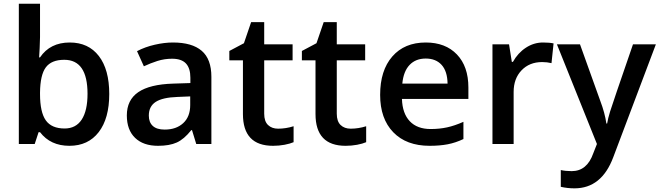

<svg xmlns="http://www.w3.org/2000/svg" viewBox="-20 -780 3573 1040"><path d="M357.9 -549.8Q459 -549.8 515.4 -476.6Q571.8 -403.3 571.8 -271Q571.8 -138.2 514.6 -64.2Q457.5 9.8 356 9.8Q253.4 9.8 196.8 -64H189L168 0H82V-759.8H196.8V-579.1Q196.8 -559.1 194.8 -519.5Q192.9 -480 191.9 -469.2H196.8Q251.5 -549.8 357.9 -549.8ZM328.1 -456.1Q258.8 -456.1 228.3 -415.3Q197.8 -374.5 196.8 -278.8V-271Q196.8 -172.4 228 -128.2Q259.3 -84 330.1 -84Q391.1 -84 422.6 -132.3Q454.1 -180.7 454.1 -272Q454.1 -456.1 328.1 -456.1Z M1043 0 1020 -75.2H1016.1Q977.1 -25.9 937.5 -8.1Q897.9 9.8 835.9 9.8Q756.3 9.8 711.7 -33.2Q667 -76.2 667 -154.8Q667 -238.3 729 -280.8Q791 -323.2 918 -327.1L1011.2 -330.1V-358.9Q1011.2 -410.6 987.1 -436.3Q962.9 -461.9 912.1 -461.9Q870.6 -461.9 832.5 -449.7Q794.4 -437.5 759.3 -420.9L722.2 -502.9Q766.1 -525.9 818.4 -537.8Q870.6 -549.8 917 -549.8Q1020 -549.8 1072.5 -504.9Q1125 -460 1125 -363.8V0ZM872.1 -78.1Q934.6 -78.1 972.4 -113Q1010.3 -147.9 1010.3 -210.9V-257.8L940.9 -254.9Q859.9 -252 823 -227.8Q786.1 -203.6 786.1 -153.8Q786.1 -117.7 807.6 -97.9Q829.1 -78.1 872.1 -78.1Z M1486.3 -83Q1528.3 -83 1570.3 -96.2V-9.8Q1551.3 -1.5 1521.2 4.2Q1491.2 9.8 1459 9.8Q1295.9 9.8 1295.9 -162.1V-453.1H1222.2V-503.9L1301.3 -545.9L1340.3 -660.2H1411.1V-540H1564.9V-453.1H1411.1V-164.1Q1411.1 -122.6 1431.9 -102.8Q1452.6 -83 1486.3 -83Z M1879.4 -83Q1921.4 -83 1963.4 -96.2V-9.8Q1944.3 -1.5 1914.3 4.2Q1884.3 9.8 1852.1 9.8Q1689 9.8 1689 -162.1V-453.1H1615.2V-503.9L1694.3 -545.9L1733.4 -660.2H1804.2V-540H1958V-453.1H1804.2V-164.1Q1804.2 -122.6 1825 -102.8Q1845.7 -83 1879.4 -83Z M2307.1 9.8Q2181.2 9.8 2110.1 -63.7Q2039.1 -137.2 2039.1 -266.1Q2039.1 -398.4 2105 -474.1Q2170.9 -549.8 2286.1 -549.8Q2393.1 -549.8 2455.1 -484.9Q2517.1 -419.9 2517.1 -306.2V-244.1H2157.2Q2159.7 -165.5 2199.7 -123.3Q2239.7 -81.1 2312.5 -81.1Q2360.4 -81.1 2401.6 -90.1Q2442.9 -99.1 2490.2 -120.1V-26.9Q2448.2 -6.8 2405.3 1.5Q2362.3 9.8 2307.1 9.8ZM2286.1 -462.9Q2231.4 -462.9 2198.5 -428.2Q2165.5 -393.6 2159.2 -327.1H2404.3Q2403.3 -394 2372.1 -428.5Q2340.8 -462.9 2286.1 -462.9Z M2921.4 -549.8Q2956.1 -549.8 2978.5 -544.9L2967.3 -438Q2942.9 -443.8 2916.5 -443.8Q2847.7 -443.8 2804.9 -398.9Q2762.2 -354 2762.2 -282.2V0H2647.5V-540H2737.3L2752.4 -444.8H2758.3Q2785.2 -493.2 2828.4 -521.5Q2871.6 -549.8 2921.4 -549.8Z M2996.6 -540H3121.6L3231.4 -233.9Q3256.3 -168.5 3264.6 -110.8H3268.6Q3272.9 -137.7 3284.7 -176Q3296.4 -214.4 3408.7 -540H3532.7L3301.8 71.8Q3238.8 240.2 3091.8 240.2Q3053.7 240.2 3017.6 231.9V141.1Q3043.5 147 3076.7 147Q3159.7 147 3193.4 50.8L3213.4 0Z"/></svg>

Font: f0_41340          
Style: Regular
Weight: 600
Foundry: Ascender Corporation
Version: Version 1.10